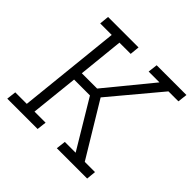

<svg xmlns="http://www.w3.org/2000/svg" viewBox="-165 -809 967 967"><g transform="rotate(45 318.5 -325.5)"><path d="M18 -51H100L157 -599H75L80 -650H297L292 -599H212L187 -356H296L496 -600H419L425 -651H637L631 -600H560L340 -337L513 -51H586L581 0H365L371 -51H448L295 -306H182L155 -51H234L228 0H12Z"/></g></svg>

Font: Zilla Slab Light
Style: Italic
Weight: 300
Italic angle: -6°
Designer: Typotheque.com
Foundry: Typotheque type foundry
Version: Version 1.1; 2017; ttfautohint (v1.6)